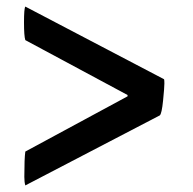

<svg xmlns="http://www.w3.org/2000/svg" viewBox="-20 -564 587 584"><path d="M479 -323Q480 -321 480 -310Q480 -298 476 -258Q472 -218 466 -213L57 0Q54 -10 54 -26Q54 -82 57 -103L368 -271V-275L57 -442Q53 -454 53 -496Q53 -538 57 -544Z"/></svg>

Font: Lusitana
Style: Bold
Weight: 700
Designer: Ana Paula Megda
Foundry: Ana Paula Megda
Version: Version 1.001; ttfautohint (v1.4.1)